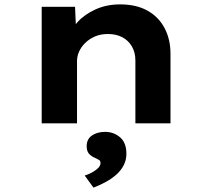

<svg xmlns="http://www.w3.org/2000/svg" viewBox="-20 -562 961 875"><path d="M170 0V-531H322L328 -394L285 -384Q301 -426 333.5 -461.5Q366 -497 416 -519.5Q466 -542 527 -542Q602 -542 653 -513Q704 -484 730.5 -433Q757 -382 757 -317V0H597V-287Q597 -323 581 -350.5Q565 -378 537 -392.5Q509 -407 472 -407Q438 -407 412 -395.5Q386 -384 367.5 -365.5Q349 -347 340 -326Q331 -305 331 -284V0H251Q214 0 193.5 0Q173 0 170 0ZM406 293 366 238Q380 234 396.5 225.5Q413 217 425.5 205.5Q438 194 438 181Q438 171 431.5 167Q425 163 414 158Q395 150 385 138Q375 126 375 104Q375 72 399 55.5Q423 39 459 39Q498 39 527 63.5Q556 88 556 139Q556 167 544 190.5Q532 214 511 233Q490 252 462.5 267Q435 282 406 293Z"/></svg>

Font: Lexend Peta
Style: Bold
Weight: 700
Designer: Bonnie Shaver-Troup, Thomas Jockin
Foundry: Lexend
Version: Version 1.007